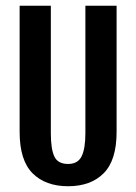

<svg xmlns="http://www.w3.org/2000/svg" viewBox="-20 -645 478 673"><path d="M158.2 -177.7Q158.2 -123 170.4 -96.7Q182.6 -70.3 218.8 -70.3Q252.9 -70.3 266.1 -97.2Q279.3 -124 279.3 -177.7V-625H388.7V-182.6Q388.7 -83 343.3 -37.6Q297.9 7.8 218.8 7.8Q139.6 7.8 94.2 -37.6Q48.8 -83 48.8 -182.6V-625H158.2Z"/></svg>

Font: Sudo
Style: Bold
Weight: 700
Monospace: yes
Designer: Jens Kutilek
Foundry: Jens Kutilek
Version: Version 0.040